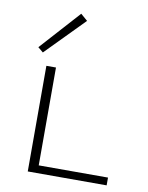

<svg xmlns="http://www.w3.org/2000/svg" viewBox="-81 -768 636 827"><g transform="rotate(10 237.0 -354.5)"><path d="M207 -709 237 -683 73 -516 50 -535ZM140 -34H443V0H98V-462H140Z"/></g></svg>

Font: EauTestSC Light
Style: Regular
Weight: 300
Designer: Christian Thalmann (Catharsis Fonts)
Version: Version 0.001;PS 000.001;hotconv 1.0.88;makeotf.lib2.5.64775